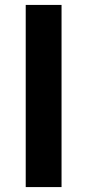

<svg xmlns="http://www.w3.org/2000/svg" viewBox="-20 -760 354 780"><path d="M84.5 0V-740H230V0Z"/></svg>

Font: Encode Sans SC Expanded SemiBold
Style: Regular
Weight: 600
Width: 7
Designer: Multiple Designers
Foundry: Impallari Type
Version: Version 3.002